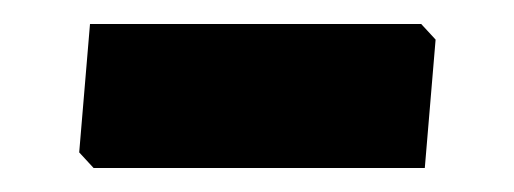

<svg xmlns="http://www.w3.org/2000/svg" viewBox="-20 -711 428 160"><path d="M343 -678 331 -691H55L46 -584L58 -571H334Z"/></svg>

Font: Luna Sans Black
Style: Regular
Weight: 900
Designer: Juan Pablo del Peral
Foundry: Huerta Tipografica
Version: Version 2.001; ttfautohint (v1.5)